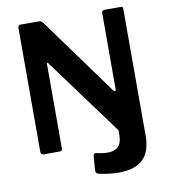

<svg xmlns="http://www.w3.org/2000/svg" viewBox="-97 -824 952 1081"><g transform="rotate(-10 379.0 -283.5)"><path d="M676.5 -739C674.8 -741 671.7 -742 667 -742H574C563.3 -742 558 -736.7 558 -726V-291C558 -283.7 556 -280 552 -280C548.7 -280 545.7 -282.3 543 -287L222 -729C217.3 -734.3 213.5 -737.8 210.5 -739.5C207.5 -741.2 202.7 -742 196 -742H95C84.3 -742 79 -736.3 79 -725V-16C79 -5.3 85 0 97 0H185C196.3 0 202 -4.3 202 -13V-16V-497C202 -501 203 -503.3 205 -504C207 -504.7 209.3 -502.7 212 -498L534 -60V-32C533.3 -1.3 526.2 20.5 512.5 33.5C498.8 46.5 479 53 453 53C433.7 53 412 50 388 44C378 42 372.3 47 371 59L365 134C364.3 142.7 365.5 149.2 368.5 153.5C371.5 157.8 376.7 160.7 384 162C424.7 170.7 461 175 493 175C556.3 175 603.2 160.3 633.5 131C663.8 101.7 679 56 679 -6V-728C679 -733.3 678.2 -737 676.5 -739Z"/></g></svg>

Font: Libre Franklin SemiBold
Style: Regular
Weight: 600
Designer: Pablo Impallari, Rodrigo Fuenzalida
Foundry: Impallari Type
Version: Version 1.002; ttfautohint (v1.5)